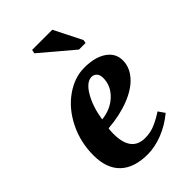

<svg xmlns="http://www.w3.org/2000/svg" viewBox="-213 -777 869 869"><g transform="rotate(-45 222.0 -342.5)"><path d="M421.9 -371.1Q421.9 -327.1 389.6 -290Q357.4 -252.9 296.6 -229Q235.8 -205.1 158.7 -199.2Q156.2 -189.5 156.2 -166Q156.2 -50.8 244.6 -50.8Q280.8 -50.8 311.5 -64.7Q342.3 -78.6 369.1 -96.7L390.6 -65.9Q347.7 -29.8 297.4 -10Q247.1 9.8 200.7 9.8Q114.3 9.8 68.8 -33.7Q23.4 -77.1 23.4 -161.1Q23.4 -245.1 59.1 -316.9Q94.7 -388.7 153.3 -429.9Q211.9 -471.2 274.9 -471.2Q342.3 -471.2 382.1 -444.1Q421.9 -417 421.9 -371.1ZM166.5 -248Q226.1 -254.4 264.4 -291.3Q302.7 -328.1 302.7 -377.4Q302.7 -397.9 292.7 -408.2Q282.7 -418.5 269 -418.5Q235.4 -418.5 206.3 -368.7Q177.2 -318.8 166.5 -248ZM315.9 -545.9 161.1 -676.8 164.6 -694.8H293.9L360.8 -561.5L357.9 -545.9Z"/></g></svg>

Font: Liberation Serif
Style: Bold Italic
Weight: 700
Italic angle: -16.333°
Designer: Steve Matteson
Foundry: Ascender Corporation
Version: Version 2.1.5